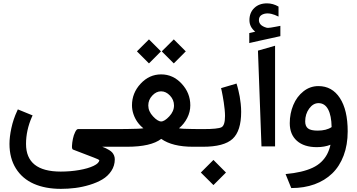

<svg xmlns="http://www.w3.org/2000/svg" viewBox="-20 -892 2171 1167"><path d="M692.4 0H601.6Q615.2 5.4 623.8 9.3Q632.3 13.2 643.8 20.3Q655.3 27.3 661.9 34.7Q668.5 42 673.1 52.7Q677.7 63.5 677.7 76.2Q677.7 115.2 656.7 147Q635.7 178.7 602.3 198.5Q568.8 218.3 524.7 231.7Q480.5 245.1 437 250.5Q393.6 255.9 350.1 255.9Q255.4 255.9 185.5 225.1Q115.7 194.3 76.7 132.1Q37.6 69.8 37.6 -17.6Q37.6 -59.6 49.1 -113.3Q60.5 -167 84.5 -218.3L88.4 -227.1L97.2 -223.6L168.9 -194.3L178.2 -190.4L173.8 -181.2Q138.2 -100.1 138.2 -17.1Q138.2 150.9 349.1 150.9Q407.2 150.9 461.2 141.6Q515.1 132.3 549.1 116Q583 99.6 583.5 81.1Q581.1 77.6 550.8 65.9L423.8 17.1Q416.5 14.2 417.5 -5.6Q418.5 -25.4 423.1 -48.1Q427.7 -70.8 436.8 -89.1Q445.8 -107.4 454.1 -107.4H692.4Q695.8 -107.4 698.5 -92.5Q701.2 -77.6 701.2 -62.5V-45.9Q701.2 -30.3 698.5 -15.1Q695.8 0 692.4 0Z M1200.2 0H1152.8Q1027.8 0 960 -47.9Q897.5 0 752 0H687Q668.5 0 668.5 -45.9V-62.5Q668.5 -107.4 687 -107.4L752.4 -107.9Q834.5 -108.9 851.6 -112.3Q830.6 -128.9 815.2 -150.6Q799.8 -172.4 791 -198.7Q782.2 -225.1 782.2 -252Q782.2 -326.7 834.7 -383.3Q887.2 -439.9 959.5 -439.9Q1031.7 -439.9 1084.2 -383.3Q1136.7 -326.7 1136.7 -252Q1136.7 -211.9 1117.9 -175Q1099.1 -138.2 1067.9 -112.3Q1086.4 -108.4 1150.9 -107.9L1200.2 -107.4Q1203.6 -107.4 1206.3 -92.5Q1209 -77.6 1209 -62.5V-45.9Q1209 -30.3 1206.3 -15.1Q1203.6 0 1200.2 0ZM1037.6 -251Q1037.6 -285.2 1013.2 -311Q988.8 -336.9 959 -336.9Q929.7 -336.9 905.5 -311Q881.3 -285.2 881.3 -251Q881.3 -215.3 910.2 -184.6Q939 -153.8 959.5 -153.8Q980 -153.8 1008.8 -184.6Q1037.6 -215.3 1037.6 -251ZM1039.1 -649.9 1106.4 -582.5 1109.4 -579.6 1106.4 -577.1 1039.1 -509.3 1036.1 -506.8 1033.7 -509.3 965.8 -577.1 963.4 -579.6 965.8 -582.5 1033.7 -649.9 1036.1 -652.8ZM888.2 -649.9 955.6 -582.5 958.5 -579.6 955.6 -577.1 888.2 -509.3 885.3 -506.8 882.8 -509.3 814.9 -577.1 812.5 -579.6 814.9 -582.5 882.8 -649.9 885.3 -652.8Z M1189.9 -107.4H1215.8Q1305.2 -107.4 1326.4 -118.7Q1347.7 -129.9 1347.7 -187.5Q1347.7 -204.1 1345.5 -226.8Q1343.3 -249.5 1340.1 -269.8Q1336.9 -290 1333.7 -308.1Q1330.6 -326.2 1328.1 -336.9L1325.7 -347.7L1323.7 -356.4L1332.5 -358.9L1408.2 -381.3L1417.5 -384.3L1420.4 -375Q1421.4 -371.6 1423.1 -365.7Q1424.8 -359.9 1429.2 -341.8Q1433.6 -323.7 1437 -305.4Q1440.4 -287.1 1443.1 -261.5Q1445.8 -235.8 1445.8 -212.4Q1445.8 -95.7 1393.6 -47.9Q1341.3 0 1213.9 0H1189.9Q1171.4 0 1171.4 -45.9V-62.5Q1171.4 -107.4 1189.9 -107.4ZM1277.3 80.1 1353.5 156.7 1277.3 232.9 1200.7 156.7Z M1547.9 -584.2 1651.9 -614V-2.3H1569.3ZM1531.2 -699.7Q1496.1 -728 1496.1 -769.5Q1496.1 -814.9 1525.4 -843.3Q1554.7 -871.6 1603 -871.6Q1621.1 -871.6 1638.7 -866.7Q1656.2 -861.8 1671.9 -852.5L1672.9 -851.6V-850.6V-794.4V-791.5L1669.9 -792.5Q1657.7 -798.3 1650.1 -801.3Q1642.6 -804.2 1630.4 -807.4Q1618.2 -810.5 1606.9 -810.5Q1584.5 -810.5 1569.1 -800.5Q1553.7 -790.5 1553.7 -769.5Q1553.7 -765.1 1554.7 -760.7Q1555.7 -756.3 1557.4 -752.7Q1559.1 -749 1562 -745.4Q1564.9 -741.7 1568.8 -738.5Q1572.8 -735.4 1577.4 -732.7Q1582 -730 1587.6 -727.8Q1593.3 -725.6 1600.1 -723.6Q1602.1 -723.1 1604.2 -722.9Q1606.4 -722.7 1610.4 -722.7Q1616.2 -722.7 1627 -724.4Q1637.7 -726.1 1654.3 -729.2Q1670.9 -732.4 1681.6 -734.4L1684.1 -734.9V-732.4V-673.8V-672.4L1682.6 -671.9Q1661.1 -667 1623.8 -658.9Q1586.4 -650.9 1555.4 -644Q1524.4 -637.2 1497.6 -630.9L1495.1 -629.9V-632.3V-689.5V-690.9L1496.6 -691.4Q1501.5 -692.4 1507.8 -693.8Q1514.2 -695.3 1520.5 -696.8Q1526.9 -698.2 1531.2 -699.7Z M1916 -265.1Q1883.3 -265.1 1859.1 -231.9Q1835 -198.7 1835 -154.3Q1835 -125 1851.8 -111.6Q1868.7 -98.1 1910.6 -98.1Q1963.9 -98.1 1995.6 -119.6Q1994.6 -189 1974.4 -227.1Q1954.1 -265.1 1916 -265.1ZM1915.5 -368.7Q1998.5 -368.7 2045.9 -296.1Q2093.3 -223.6 2093.3 -93.8Q2093.3 -11.7 2068.6 53.7Q2043.9 119.1 1999 162.4Q1954.1 205.6 1891.4 228.3Q1828.6 251 1752 251H1750.5L1747.6 244.6L1720.7 178.2L1715.8 166Q1768.1 161.1 1808.6 151.6Q1849.1 142.1 1879.9 127.7Q1910.6 113.3 1932.4 92.5Q1954.1 71.8 1967.8 46.1Q1981.4 20.5 1988.8 -12.2Q1952.1 2.4 1905.8 2.4Q1828.1 2.4 1784.7 -36.1Q1741.2 -74.7 1741.2 -143.1Q1741.2 -202.1 1762.7 -253.7Q1784.2 -305.2 1824.5 -336.9Q1864.7 -368.7 1915.5 -368.7Z"/></svg>

Font: Samim WOL
Style: Medium-WOL
Weight: 500
Foundry: DejaVu fonts team - Redesigned by Saber Rastikerdar
Version: Version 4.0.0